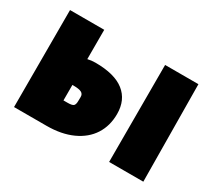

<svg xmlns="http://www.w3.org/2000/svg" viewBox="-124 -893 1257 1128"><g transform="rotate(30 504.0 -329.0)"><path d="M609 -267Q609 -187 570.5 -127Q532 -67 458.5 -33.5Q385 0 284 0H64V-658H296V-459Q321 -465 348 -465Q479 -465 544 -413.5Q609 -362 609 -267ZM304 -284H296V-179H324Q356 -179 364.5 -188Q373 -197 373 -219Q373 -225 373.5 -246Q374 -267 357.5 -275.5Q341 -284 304 -284ZM709 -658H935L941 0H709Z"/></g></svg>

Font: Ysabeau Black
Style: Regular
Weight: 900
Designer: Christian Thalmann (Catharsis Fonts)
Version: Version 0.003